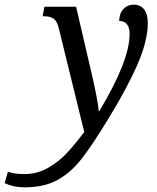

<svg xmlns="http://www.w3.org/2000/svg" viewBox="-170 -565 673 825"><path d="M-150 222 -136 173Q-108 183 -65 183Q-10 183 37 156Q84 129 118.5 91.5Q153 54 192 2L83 -442Q76 -472 62 -483.5Q48 -495 22 -495H13L21 -536H157L220 -265Q230 -224 241.5 -167.5Q253 -111 254 -88H257Q387 -304 387 -420Q387 -445 376 -460Q365 -475 342 -475Q343 -509 361 -527Q379 -545 404 -545Q433 -545 449 -525Q465 -505 465 -465Q465 -391 422 -291Q379 -191 297 -57Q226 60 179 119.5Q132 179 75 209.5Q18 240 -65 240Q-112 240 -150 222Z"/></svg>

Font: Noto Serif Narrow
Style: Italic
Weight: 400
Width: 4
Italic angle: -12°
Designer: Monotype Design Team
Foundry: Monotype Imaging Inc.
Version: Version 1.001